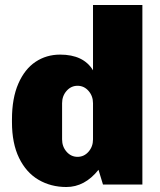

<svg xmlns="http://www.w3.org/2000/svg" viewBox="-20 -740 641 770"><path d="M353 -458V-720H551V0H393L375 -59Q320 10 246 10Q184 10 134.5 -19Q85 -48 56.5 -106.5Q28 -165 28 -250V-261Q28 -346 53.5 -404.5Q79 -463 122.5 -492Q166 -521 221 -521Q315 -521 353 -458ZM229 -326V-181Q229 -152 247 -131.5Q265 -111 291 -111Q317 -111 335 -131.5Q353 -152 353 -181V-326Q353 -355 335 -375.5Q317 -396 291 -396Q265 -396 247 -375.5Q229 -355 229 -326Z"/></svg>

Font: Chivo Black
Style: Regular
Weight: 900
Designer: Hector Gatti
Foundry: Omnibus-Type
Version: Version 1.007